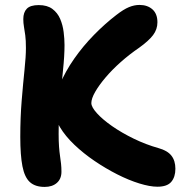

<svg xmlns="http://www.w3.org/2000/svg" viewBox="-20 -731 722 763"><path d="M605.4 11Q575.8 11 533.9 -1.9Q492 -14.8 446 -38.1Q400 -61.4 355.8 -91.4Q311.6 -121.4 275.5 -155.8Q239.4 -190.2 218 -226Q196.6 -261.8 196.6 -295.2Q196.6 -343.8 218 -395.4Q239.4 -447 274.8 -497.6Q310.2 -548.2 353.9 -592.7Q397.6 -637.2 442.2 -671.4Q471 -693.8 492.3 -702.6Q513.6 -711.4 534.4 -711.4Q566 -711.4 585.8 -693.8Q605.6 -676.2 605.6 -642.4Q605.6 -614.4 588.3 -591.5Q571 -568.6 532.8 -541.2Q494.4 -515 459.9 -484.4Q425.4 -453.8 399.2 -422.8Q373 -391.8 358 -365.5Q343 -339.2 343 -321.4Q343 -305.6 365.2 -281Q387.4 -256.4 425.2 -230Q463 -203.6 511.2 -180.1Q559.4 -156.6 610.6 -142.2Q645.6 -132.4 661.3 -112.3Q677 -92.2 677 -60.4Q677 -27.8 660.7 -8.4Q644.4 11 605.4 11ZM157.4 11.8Q120 11.8 98.9 -7.2Q77.8 -26.2 69.2 -70.1Q60.6 -114 60.6 -187Q60.6 -263.8 66.2 -331.8Q71.8 -399.8 77.4 -453.3Q83 -506.8 83 -540Q83 -571.4 80.4 -590.6Q77.8 -609.8 75.2 -624.6Q72.6 -639.4 72.6 -655.2Q72.6 -682 86.6 -696.4Q100.6 -710.8 134 -710.8Q167.8 -710.8 188.3 -695.4Q208.8 -680 219.1 -655.9Q229.4 -631.8 232.9 -603.9Q236.4 -576 236.4 -552Q236.4 -509 230.4 -452.3Q224.4 -395.6 218.7 -330.9Q213 -266.2 213 -199.4Q213 -169.4 214.6 -148.1Q216.2 -126.8 218.6 -110.8Q221 -94.8 222.6 -80.1Q224.2 -65.4 224.2 -48.6Q224.2 -20.2 206 -4.2Q187.8 11.8 157.4 11.8Z"/></svg>

Font: Shantell Sans Light
Style: Regular
Weight: 300
Designer: Stephen Nixon, Anya Danilova, Shantell Martin
Foundry: Arrow Type
Version: Version 1.011;[c5ecc13dd]